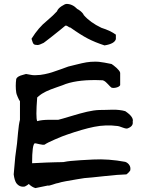

<svg xmlns="http://www.w3.org/2000/svg" viewBox="-20 -948 747 981"><path d="M161 13Q143 8 127 -8Q121 -2 107 5Q80 10 63 -13Q54 -27 50 -57L58 -147L67 -215Q68 -224 72 -269Q76 -314 82 -336V-431Q78 -435 70.5 -452.5Q63 -470 63 -475Q58 -508 63 -545Q66 -552 74.5 -557Q83 -562 97 -565.5Q111 -569 113 -570Q150 -562 164 -564Q185 -564 208.5 -569Q232 -574 245.5 -578.5Q259 -583 289 -593.5Q319 -604 329 -608Q342 -611 371.5 -618.5Q401 -626 421.5 -629.5Q442 -633 468 -633Q479 -634 514 -628L550 -621L560 -614Q570 -606 575 -601.5Q580 -597 586.5 -589.5Q593 -582 594 -576V-513Q590 -505 575.5 -501Q561 -497 550 -500Q546 -502 528.5 -521Q511 -540 499 -538Q387 -543 316 -519Q305 -514 271 -502.5Q237 -491 215 -480.5Q193 -470 177 -456L170 -450Q162 -346 170 -329Q193 -336 234 -336H278Q295 -340 342.5 -354.5Q390 -369 424.5 -377Q459 -385 487 -386Q497 -386 519 -386.5Q541 -387 555.5 -387.5Q570 -388 588.5 -386Q607 -384 620 -380Q665 -350 658 -326Q662 -303 632 -292Q626 -289 606 -296.5Q586 -304 582 -304Q520 -312 461 -300Q402 -288 322 -260Q303 -254 261.5 -236Q220 -218 208 -209Q199 -207 180.5 -211.5Q162 -216 158 -216Q144 -211 144 -114Q184 -116 216.5 -117.5Q249 -119 264.5 -119Q280 -119 291 -119.5Q302 -120 305 -120Q308 -120 310 -121Q333 -126 392 -129.5Q451 -133 456 -133Q535 -137 620 -121Q634 -116 641.5 -103.5Q649 -91 645 -76Q637 -65 626 -57Q584 -56 512.5 -48Q441 -40 411 -38Q404 -37 373.5 -32Q343 -27 316 -22Q289 -17 278 -13Q269 -12 249.5 -5Q230 2 224 0ZM141 -750Q177 -808 220 -842Q253 -870 271 -890Q276 -904 294 -916Q312 -928 320 -928Q350 -928 375 -902Q394 -892 405 -877L408 -871Q441 -833 498 -806Q545 -791 572 -771V-748Q565 -724 514 -716Q465 -732 428.5 -751Q392 -770 340 -807Q335 -807 327 -813Q321 -817 318 -817H314L291 -798L246 -762L215 -738L203 -729Q181 -718 172 -718Q157 -718 152 -723Q147 -728 141 -750Z"/></svg>

Font: Excalifont
Style: Regular
Weight: 400
Designer: Your Own Font Foundry (Virgil); Ján Filípek / DizajnDesign (Excalifont, modifications)
Foundry: Your Own Font Foundry (Virgil); Ján Filípek / DizajnDesign (Excalifont, modifications)
Version: Version 1.000;Glyphs 3.2 (3227)